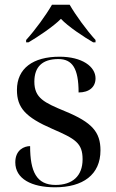

<svg xmlns="http://www.w3.org/2000/svg" viewBox="-20 -786 491 816"><path d="M91 -616V-606H101C139 -628 208 -674 239 -706C268 -674 338 -628 376 -606H386V-616C347 -659 302 -721 276 -766H201C175 -721 130 -659 91 -616ZM214 10C332 10 407 -43 407 -147C407 -225 371 -266 257 -313C168 -350 126 -369 126 -439C126 -502 160 -535 228 -535C287 -535 314 -496 314 -393C360 -393 386 -417 386 -453C386 -503 329 -545 233 -545C120 -545 52 -495 52 -404C52 -328 88 -288 203 -238C300 -196 331 -178 331 -109C331 -37 287 0 216 0C135 0 108 -57 108 -165C84 -165 45 -150 45 -96C45 -26 114 10 214 10Z"/></svg>

Font: Noto Serif Display
Style: Regular
Weight: 400
Designer: Monotype Design Team
Foundry: Monotype Imaging Inc.
Version: Version 2.009